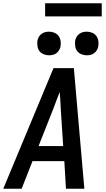

<svg xmlns="http://www.w3.org/2000/svg" viewBox="-23 -1150 643 1170"><path d="M-3 0 201 -490 303 -735H427L491 0H379L369 -168H175L109 0ZM362 -260 347 -490Q346 -515 344.5 -539.5Q343 -564 341 -589Q331 -564 321.5 -539.5Q312 -515 303 -490L212 -260ZM506 -813Q489 -813 473 -819.5Q457 -826 447.5 -838.5Q438 -851 435.5 -868Q433 -885 435 -902Q437 -914 443.5 -925Q450 -936 460 -943.5Q470 -951 482 -954Q494 -957 506 -957Q523 -957 538.5 -950.5Q554 -944 563.5 -931.5Q573 -919 576 -902Q579 -885 576 -868Q574 -856 567.5 -845Q561 -834 551.5 -826.5Q542 -819 530 -816Q518 -813 506 -813ZM276 -813Q259 -813 243 -819.5Q227 -826 217.5 -838.5Q208 -851 205.5 -868Q203 -885 205 -902Q207 -914 213.5 -925Q220 -936 230 -943.5Q240 -951 252 -954Q264 -957 276 -957Q293 -957 308.5 -950.5Q324 -944 333.5 -931.5Q343 -919 346 -902Q349 -885 346 -868Q344 -856 337.5 -845Q331 -834 321.5 -826.5Q312 -819 300 -816Q288 -813 276 -813ZM252 -1050V-1130H597V-1050Z"/></svg>

Font: Iosevka SmBd Ex Obl
Style: Regular
Weight: 600
Width: 7
Italic angle: -9°
Monospace: yes
Designer: Belleve Invis
Foundry: Belleve Invis
Version: Version 32.5.0; ttfautohint (v1.8.4)